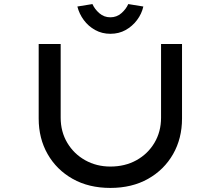

<svg xmlns="http://www.w3.org/2000/svg" viewBox="-20 -917 1084 943"><path d="M522 6Q416 6 337 -38.5Q258 -83 214 -160Q170 -237 170 -335V-701H278V-339Q278 -270 310.5 -215.5Q343 -161 398.5 -130Q454 -99 522 -99Q594 -99 650 -130Q706 -161 738.5 -215.5Q771 -270 771 -339V-701H874V-335Q874 -237 830 -160Q786 -83 707 -38.5Q628 6 522 6ZM522 -751Q481 -751 447.5 -769.5Q414 -788 391.5 -818.5Q369 -849 360 -885L434 -897Q445 -872 468 -852Q491 -832 522 -832Q553 -832 576 -852Q599 -872 610 -897L684 -885Q676 -849 653 -818.5Q630 -788 597 -769.5Q564 -751 522 -751Z"/></svg>

Font: Lexend Zetta
Style: Regular
Weight: 400
Designer: Bonnie Shaver-Troup, Thomas Jockin
Foundry: Lexend
Version: Version 1.007